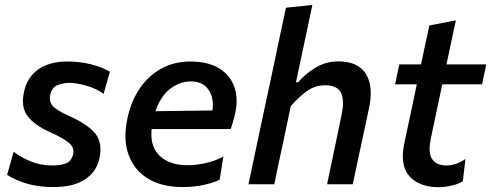

<svg xmlns="http://www.w3.org/2000/svg" viewBox="-20 -764 2036 796"><path d="M200.5 11.5Q138.5 11.5 90 -3.2Q41.5 -18 9.5 -39L36.5 -134.5Q68 -111 108.2 -94.5Q148.5 -78 198 -78Q229.5 -78 252.5 -86.2Q275.5 -94.5 282.5 -122.5Q284.5 -129.5 284.5 -136Q284.5 -154.5 268.5 -169.5Q246.5 -189.5 186 -217Q121 -246 93.5 -284Q75 -309.5 75 -345.5Q75 -363 79.5 -383Q92.5 -444.5 139.5 -476.8Q186.5 -509 258 -509Q312.5 -509 358.8 -497Q405 -485 435.5 -466.5L409.5 -375Q379.5 -397 338 -408.8Q296.5 -420.5 268 -420.5Q244 -420.5 219.5 -411.5Q195 -402.5 188 -370Q186.5 -363.5 186.5 -357Q186.5 -341 197 -327Q211.5 -308 266 -283.5Q337 -252.5 371.5 -214.5Q396.5 -187 396.5 -144Q396.5 -127.5 392.5 -108.5Q381 -53.5 333.8 -21Q286.5 11.5 200.5 11.5Z M737 11.5Q651 11.5 593.5 -23.5Q536 -58.5 513 -122.5Q500 -158 500 -201Q500 -234 508 -272Q523 -343.5 559.2 -397Q595.5 -450.5 649 -479.8Q702.5 -509 769.5 -509Q843 -509 889.5 -480Q936 -451 952.5 -400.5Q961 -375 961 -345.5Q961 -317.5 953 -285.5Q946 -256.5 936.5 -229H608.5Q607.5 -218 607.5 -207.5Q607.5 -151 642 -118Q683 -79 758 -79Q792.5 -79 833 -88Q873.5 -97 906 -115L891 -19.5Q872 -8.5 829.8 1.5Q787.5 11.5 737 11.5ZM771 -426.5Q726 -426.5 686 -396.2Q646 -366 624.5 -303L860.5 -306Q862.5 -319 862.5 -330.5Q862.5 -365.5 845 -391.5Q821 -426.5 771 -426.5Z M1010 0Q1021.5 -54.5 1032.5 -105.5Q1043 -156.5 1056 -217.5L1115 -493.5Q1128 -555.5 1140.5 -614.8Q1153 -674 1165.5 -732L1275 -743.5Q1250 -627 1222 -493.5L1207 -423H1216.5Q1241.5 -454 1285.2 -481.8Q1329 -509.5 1383 -509.5Q1464.5 -509.5 1497 -457.5Q1517 -425 1517 -377.5Q1517 -349.5 1510 -316.5Q1505.5 -295.5 1500.5 -271.5Q1495 -247 1489 -218Q1475.5 -156 1464.8 -105.2Q1454 -54.5 1442.5 0H1336Q1347.5 -55 1358 -105Q1368.5 -155 1380.5 -212.5L1396.5 -290Q1402 -315.5 1402 -336Q1402 -361 1394 -378.5Q1379 -410.5 1328 -410.5Q1285.5 -410.5 1251.2 -385.5Q1217 -360.5 1185.5 -324L1162 -212Q1149.5 -155 1139 -104.8Q1128.5 -54.5 1117 0Z M1798.5 12Q1718 12 1677.5 -33.5Q1650 -64.5 1650 -116Q1650 -140.5 1656 -169Q1670 -234 1682.5 -293Q1695 -352 1708 -414.5H1618L1635.5 -497H1725.5Q1734.5 -540.5 1742.8 -578.8Q1751 -617 1760 -658.5L1870 -679.5Q1859.5 -630 1850.5 -588.5Q1841.5 -547 1831 -497H1996L1978.5 -414.5H1813.5L1766 -189Q1761 -165.5 1761 -146.5Q1761 -120.5 1771 -105Q1788.5 -78 1830 -78Q1848.5 -78 1869 -84.2Q1889.5 -90.5 1909.5 -105L1899 -12.5Q1884 -2.5 1854.8 4.8Q1825.5 12 1798.5 12Z"/></svg>

Font: Heraclito Medium
Style: Italic
Weight: 500
Italic angle: -12°
Designer: Kostas Bartsokas (font) & Cristiano Sobral (main changes)
Foundry: Kostas Bartsokas (font) & Cristiano Sobral (main changes)
Version: Version 1.00;July 8, 2020;FontCreator 13.0.0.2655 64-bit